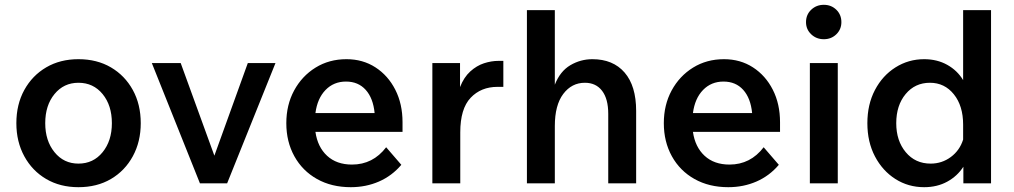

<svg xmlns="http://www.w3.org/2000/svg" viewBox="-20 -762 4214 798"><path d="M306 16Q230 16 172 -18Q114 -52 81 -112.5Q48 -173 48 -250Q48 -328 81 -388Q114 -448 172 -482Q230 -516 306 -516Q383 -516 441 -482Q499 -448 532 -388Q565 -328 565 -250Q565 -173 532 -112.5Q499 -52 441 -18Q383 16 306 16ZM306 -82Q368 -82 406.5 -129.5Q445 -177 445 -250Q445 -324 406.5 -371Q368 -418 306 -418Q245 -418 206.5 -371Q168 -324 168 -250Q168 -177 206.5 -129.5Q245 -82 306 -82Z M924 0H811L611 -500H731L871 -115L1010 -500H1125Z M1585 -150 1648 -77Q1609 -31 1555 -7.5Q1501 16 1438 16Q1358 16 1297.5 -18Q1237 -52 1203.5 -112.5Q1170 -173 1170 -250Q1170 -326 1202.5 -386Q1235 -446 1291.5 -481Q1348 -516 1420 -516Q1488 -516 1540.5 -482Q1593 -448 1623 -389Q1653 -330 1653 -254V-214H1291Q1300 -151 1339.5 -114.5Q1379 -78 1443 -78Q1530 -78 1585 -150ZM1418 -423Q1367 -423 1333 -388Q1299 -353 1291 -292H1537Q1531 -354 1500 -388.5Q1469 -423 1418 -423Z M2072 -509V-401H2048Q1979 -401 1936 -355.5Q1893 -310 1893 -212V0H1777V-500H1892V-400Q1908 -441 1934.5 -465Q1961 -489 1991.5 -499Q2022 -509 2052 -509Z M2624 0H2508V-289Q2508 -351 2482.5 -384.5Q2457 -418 2411 -418Q2356 -418 2321 -371.5Q2286 -325 2286 -238V0H2170V-720H2286V-410Q2308 -466 2350.5 -491Q2393 -516 2442 -516Q2528 -516 2576 -460.5Q2624 -405 2624 -301Z M3154 -150 3217 -77Q3178 -31 3124 -7.5Q3070 16 3007 16Q2927 16 2866.5 -18Q2806 -52 2772.5 -112.5Q2739 -173 2739 -250Q2739 -326 2771.5 -386Q2804 -446 2860.5 -481Q2917 -516 2989 -516Q3057 -516 3109.5 -482Q3162 -448 3192 -389Q3222 -330 3222 -254V-214H2860Q2869 -151 2908.5 -114.5Q2948 -78 3012 -78Q3099 -78 3154 -150ZM2987 -423Q2936 -423 2902 -388Q2868 -353 2860 -292H3106Q3100 -354 3069 -388.5Q3038 -423 2987 -423Z M3477 -670Q3477 -640 3456 -619.5Q3435 -599 3404 -599Q3373 -599 3351.5 -619.5Q3330 -640 3330 -670Q3330 -701 3351.5 -721.5Q3373 -742 3404 -742Q3435 -742 3456 -721.5Q3477 -701 3477 -670ZM3462 0H3346V-500H3462Z M3984 0V-69Q3959 -30 3917 -7Q3875 16 3821 16Q3755 16 3701.5 -18Q3648 -52 3616.5 -112Q3585 -172 3585 -250Q3585 -328 3616.5 -388Q3648 -448 3702 -482Q3756 -516 3821 -516Q3875 -516 3917 -492.5Q3959 -469 3983 -429V-720H4099V0ZM3705 -250Q3705 -177 3744.5 -129.5Q3784 -82 3848 -82Q3895 -82 3932 -109.5Q3969 -137 3983 -182V-244Q3983 -322 3944.5 -370Q3906 -418 3845 -418Q3783 -418 3744 -371Q3705 -324 3705 -250Z"/></svg>

Font: Wix Madefor Text SemiBold
Style: Regular
Weight: 600
Designer: Dalton Maag Ltd
Foundry: Dalton Maag Ltd
Version: Version 3.100